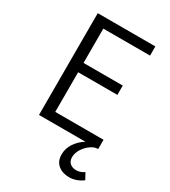

<svg xmlns="http://www.w3.org/2000/svg" viewBox="-228 -830 1040 1178"><g transform="rotate(30 292.0 -241.0)"><path d="M348 140Q348 97 372.5 60.5Q397 24 436 0H107V-721H515V-656H184V-413H462V-347H184V-66H526V0H520Q499 0 473 18.5Q447 37 429.5 65.5Q412 94 412 122Q412 151 429.5 165.5Q447 180 472 180Q503 180 529 161L553 205Q536 219 510 229Q484 239 458 239Q410 239 379 213.5Q348 188 348 140Z"/></g></svg>

Font: Nebula Sans Book
Style: Regular
Weight: 400
Designer: Paul D. Hunt for Adobe (as Source Sans)
Foundry: Nebula Entertainment & Broadcasting LLC
Version: Version 1.010